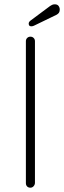

<svg xmlns="http://www.w3.org/2000/svg" viewBox="-20 -870 297 890"><path d="M142 -21Q141 -12 135 -6Q129 0 121 0Q111 0 105.5 -6Q100 -12 100 -21V-679Q100 -688 106 -694Q112 -700 121 -700Q130 -700 136 -694Q142 -688 142 -679ZM125 -748Q118 -748 115.5 -752Q113 -756 113 -760Q113 -765 115.5 -768.5Q118 -772 122 -775L212 -842Q216 -845 221.5 -847.5Q227 -850 234 -850Q246 -850 251.5 -842.5Q257 -835 257 -826Q257 -817 253.5 -811.5Q250 -806 243 -802L146 -755Q142 -753 136.5 -750.5Q131 -748 125 -748Z"/></svg>

Font: Quicksand Light Light
Style: Regular
Weight: 300
Version: Version 3.006